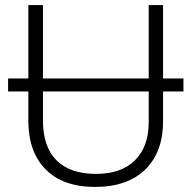

<svg xmlns="http://www.w3.org/2000/svg" viewBox="-20 -734 762 764"><path d="M92.8 -370.1V-253.9C92.8 -171.4 115.7 -106.4 161.6 -60.1C207 -13.7 272.9 9.8 358.9 9.8C444.8 9.8 511.2 -13.7 558.6 -60.1C605.5 -106.4 628.9 -170.4 628.9 -252V-370.1H710V-421.9H628.9V-713.9H571.8V-421.9H150.9V-713.9H92.8V-421.9H12.2V-370.1ZM150.9 -370.1H571.8V-248C571.8 -183.1 553.7 -132.8 517.6 -96.7C481 -60.1 429.2 -42 361.8 -42C224.6 -42 150.9 -115.2 150.9 -253.9Z"/></svg>

Font: Noto Reveo Sans
Style: Regular
Weight: 300
Designer: Monotype Design Team
Foundry: Monotype Imaging Inc.
Version: Version 2.007